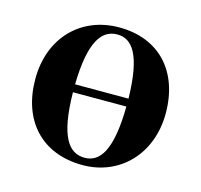

<svg xmlns="http://www.w3.org/2000/svg" viewBox="-79 -557 686 656"><g transform="rotate(15 264.5 -228.5)"><path d="M266 -447C319 -447 356 -399 359 -245H170C173 -398 211 -447 266 -447ZM266 15C396 15 495 -84 495 -229C495 -376 409 -472 266 -472C131 -472 34 -374 34 -228C34 -82 120 15 266 15ZM266 -11C210 -11 172 -60 170 -217H359C357 -61 320 -11 266 -11Z"/></g></svg>

Font: Source Serif 4 Display
Style: Bold
Weight: 700
Designer: Frank Grießhammer
Foundry: Adobe Systems Incorporated
Version: Version 4.004;hotconv 1.0.117;makeotfexe 2.5.65602